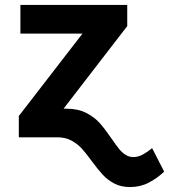

<svg xmlns="http://www.w3.org/2000/svg" viewBox="-20 -550 677 769"><path d="M427.3 5.9Q444.9 31.4 456.4 45.9Q468 60.4 482.4 69.7Q496.7 79.1 513.7 79.1Q533.9 79.1 552.9 68.4Q571.8 57.8 589.3 43.3L637.5 137.5Q609.1 164.3 575.5 181.7Q541.9 199.2 500.7 199.2Q464.6 199.2 437.6 184.9Q410.6 170.5 391.9 150.3Q373.2 130.1 348.4 96.5Q324.6 63.6 307.4 44.8Q290.2 26 266.2 13Q242.2 0 210.6 0H190.8V-114.7H245.5Q292.2 -114.7 325.6 -97.6Q359 -80.4 380 -56.4Q401.1 -32.5 427.3 5.9ZM234.6 0H55.4V-85.4L310.4 -415.5H61.7V-530.3H489.6V-445.5L234.6 -114.7Z"/></svg>

Font: Pretendard JP Variable
Style: Regular
Weight: 400
Designer: Base glyphs from Inter by Rasmus Andersson; Hangul glyphs from Noto Sans CJK(Source Han Sans) by Jang Soo-young and Kang
Foundry: Kil Hyung-jin
Version: Version 1.307;Glyphs 3.2 (3192)